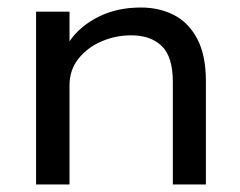

<svg xmlns="http://www.w3.org/2000/svg" viewBox="-20 -491 640 511"><path d="M76 0V-460H165V-381Q192 -421 241.5 -446Q291 -471 355 -471Q404 -471 443 -451Q482 -431 505 -387.5Q528 -344 528 -275V0H440V-273Q440 -340 410.5 -368.5Q381 -397 329 -397Q288 -397 250.5 -381Q213 -365 189 -335Q165 -305 165 -264V0Z"/></svg>

Font: Inconsolata Expanded Medium
Style: Regular
Weight: 500
Width: 7
Monospace: yes
Designer: Raph Levien, Cyreal, Brenton Simpson
Foundry: Raph Levien, Cyreal, Google
Version: Version 3.001; ttfautohint (v1.8.2.53-6de2)